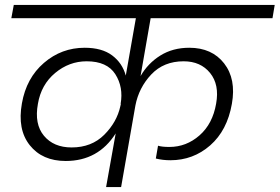

<svg xmlns="http://www.w3.org/2000/svg" viewBox="-20 -760 1136 780"><path d="M411 0 450 -218Q379 -106 247 -106Q152 -106 101 -170Q50 -234 69 -340Q87 -443 158.5 -504.5Q230 -566 324 -566Q394 -566 435.5 -535Q477 -504 491 -453L532 -686H26L36 -740H1096L1087 -686H592L551 -451Q581 -503 631.5 -534.5Q682 -566 749 -566Q841 -566 890.5 -502.5Q940 -439 922 -338Q903 -230 834 -169.5Q765 -109 672 -109Q641 -109 613 -116L622 -168Q638 -163 668 -163Q737 -163 790.5 -210Q844 -257 858 -339Q872 -416 833.5 -463.5Q795 -511 726 -511Q645 -511 594.5 -457.5Q544 -404 530 -331L472 0ZM271 -161Q352 -161 403.5 -212.5Q455 -264 469 -329L471 -338H470Q482 -406 448.5 -458.5Q415 -511 332 -511Q261 -511 204 -463.5Q147 -416 134 -338Q119 -256 158.5 -208.5Q198 -161 271 -161Z"/></svg>

Font: Poppins Light
Style: Italic
Weight: 300
Italic angle: -10°
Designer: Ninad Kale (Devanagari), Jonny Pinhorn (Latin)
Foundry: Indian Type Foundry
Version: Version 3.200;PS 1.000;hotconv 16.6.54;makeotf.lib2.5.65590